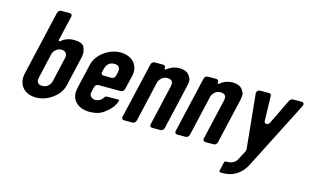

<svg xmlns="http://www.w3.org/2000/svg" viewBox="-99 -954 2340 1431"><g transform="rotate(15 1071.0 -238.5)"><path d="M201 6C245 6 287 -8 326 -36C365 -64 390 -98 400 -137L454 -372C460 -399 460 -418 445 -452C436 -472 409 -482 364 -482C329 -482 296 -470 269 -447C263 -442 255 -445 256 -451L301 -645C304 -657 296 -667 284 -667H218C206 -667 194 -657 191 -645L76 -146C55 -53 116 6 201 6ZM294 -388C327 -388 343 -366 336 -335L292 -143C286 -118 263 -90 227 -90C187 -90 178 -111 186 -146L229 -335C235 -359 260 -388 294 -388Z M528 -336 486 -155C483 -141 480 -126 479 -112C476 -40 534 6 612 6C661 6 698 -5 726 -27C754 -49 774 -68 784 -83C793 -98 802 -112 805 -127L807 -133C808 -136 806 -138 803 -138H712C707 -138 697 -132 694 -127C682 -107 662 -91 632 -91C609 -91 585 -112 590 -133L601 -182C604 -194 616 -204 628 -204H801C813 -204 825 -214 828 -226L854 -336C874 -421 814 -482 725 -482C641 -482 547 -418 528 -336ZM703 -388C742 -388 751 -363 743 -329L737 -304C734 -292 722 -282 710 -282H646C634 -282 626 -292 629 -304L635 -329C643 -362 662 -388 703 -388Z M1266 -435C1252 -467 1224 -482 1180 -482C1145 -482 1112 -470 1085 -447C1079 -442 1071 -445 1072 -451L1073 -454C1076 -466 1068 -476 1056 -476H990C978 -476 966 -466 963 -454L863 -22C860 -10 868 0 880 0H946C958 0 970 -10 973 -22L1045 -335C1051 -359 1076 -388 1111 -388C1147 -388 1160 -370 1152 -335L1080 -22C1077 -10 1085 0 1097 0H1162C1174 0 1186 -10 1189 -22L1269 -370C1273 -388 1279 -418 1266 -435Z M1676 -435C1662 -467 1634 -482 1590 -482C1555 -482 1522 -470 1495 -447C1489 -442 1481 -445 1482 -451L1483 -454C1486 -466 1478 -476 1466 -476H1400C1388 -476 1376 -466 1373 -454L1273 -22C1270 -10 1278 0 1290 0H1356C1368 0 1380 -10 1383 -22L1455 -335C1461 -359 1486 -388 1521 -388C1557 -388 1570 -370 1562 -335L1490 -22C1487 -10 1495 0 1507 0H1572C1584 0 1596 -10 1599 -22L1679 -370C1683 -388 1689 -418 1676 -435Z M1688 190C1785 190 1838 140 1870 80L2139 -448C2146 -463 2140 -476 2125 -476H2056C2047 -476 2035 -468 2031 -459L1937 -265C1927 -243 1895 -243 1895 -265L1890 -459C1890 -468 1882 -476 1873 -476H1804C1788 -476 1775 -462 1777 -447L1819 -26C1819 -23 1817 -14 1816 -12L1777 62C1766 83 1740 100 1706 100H1695C1689 100 1682 105 1681 111L1666 178C1665 184 1669 190 1676 190Z"/></g></svg>

Font: DIN Rundschrift
Style: MittelKursiv
Weight: 400
Version: Version 1.027